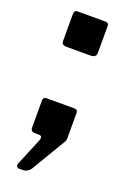

<svg xmlns="http://www.w3.org/2000/svg" viewBox="-132 -560 513 762"><g transform="rotate(20 124.5 -179.0)"><path d="M48.5 -369.5C51.5 -366.5 56.7 -365 64 -365H165C173.7 -365 180 -366.7 184 -370C188 -373.3 190 -378.7 190 -386V-498C190 -507.3 185.3 -512 176 -512H58C48.7 -512 44 -506.7 44 -496V-383C44 -377 45.5 -372.5 48.5 -369.5ZM43 148C45 152 48.3 154 53 154H69C81 154 91.3 148.7 100 138L189 -11C191 -15 192 -19.7 192 -25V-132C192 -141.3 187.7 -146 179 -146H60C50.7 -146 46 -141 46 -131V-17C46 -5.7 52.3 0 65 0H81C89 0 93 3.3 93 10C93 13.3 92 17.3 90 22L43 135C41 139.7 41 144 43 148Z"/></g></svg>

Font: Libre Franklin SemiBold
Style: Regular
Weight: 600
Designer: Pablo Impallari, Rodrigo Fuenzalida
Foundry: Impallari Type
Version: Version 1.002; ttfautohint (v1.5)